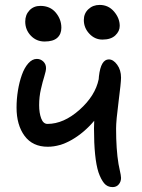

<svg xmlns="http://www.w3.org/2000/svg" viewBox="-20 -743 572 776"><path d="M394 -583Q363.3 -583 341.1 -606.7Q318.8 -630.4 318.8 -662.1Q318.8 -688.5 337.2 -705.8Q355.5 -723.1 382.8 -723.1Q418 -723.1 440.9 -696.3Q463.9 -669.4 463.9 -638.2Q463.9 -616.7 446 -599.9Q428.2 -583 394 -583ZM160.2 -575.2Q127 -575.2 104.5 -598.9Q82 -622.6 82 -655.8Q82 -683.1 99.1 -701.2Q116.2 -719.2 143.1 -719.2Q182.6 -719.2 205.3 -692.1Q228 -665 228 -630.9Q228 -605 211.4 -590.1Q194.8 -575.2 160.2 -575.2ZM172.9 -149.9Q111.8 -149.9 79.3 -193.8Q46.9 -237.8 46.9 -308.1Q46.9 -342.8 52.5 -377.2Q58.1 -411.6 68.4 -440.4Q78.6 -469.2 94.5 -487.1Q110.4 -504.9 128.9 -504.9Q144 -504.9 155 -494.4Q166 -483.9 166 -467.8Q166 -456.5 159.2 -434.8Q152.3 -413.1 145.3 -382.3Q138.2 -351.6 138.2 -317.9Q138.2 -286.6 146.5 -264.4Q154.8 -242.2 171.9 -242.2Q237.3 -242.2 301.3 -299.1Q365.2 -356 378.9 -422.9Q378.9 -424.8 379.4 -429.2Q379.9 -433.6 379.9 -435.1Q387.7 -502.9 419.9 -502.9Q438 -502.9 453.6 -481.4Q469.2 -460 469.2 -429.2Q469.2 -409.2 459.2 -332Q449.2 -254.9 449.2 -224.1Q449.2 -138.7 459 -80.1Q460.9 -70.3 463.6 -57.4Q466.3 -44.4 467.8 -36.9Q469.2 -29.3 469.2 -23.9Q469.2 -8.8 460 2.2Q450.7 13.2 435.1 13.2Q413.6 13.2 400.6 -2.7Q387.7 -18.6 377.9 -46.9Q359.9 -103 359.9 -224.1Q359.9 -243.7 360.8 -254.9Q320.3 -207 271.2 -178.5Q222.2 -149.9 172.9 -149.9Z"/></svg>

Font: Shantell Sans Normal
Style: Regular
Weight: 400
Designer: Stephen Nixon, Anya Danilova, Shantell Martin
Foundry: Arrow Type
Version: Version 1.006;[559af2be0]